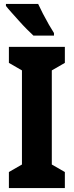

<svg xmlns="http://www.w3.org/2000/svg" viewBox="-20 -951 373 971"><path d="M308 0H25V-81L91 -119V-595L25 -633V-714H308V-633L242 -595V-119L308 -81ZM173 -931Q182 -911 197 -882Q212 -853 227.5 -826Q243 -799 253 -784V-771H149Q136 -783 116.5 -802.5Q97 -822 76.5 -845Q56 -868 38 -888Q20 -908 10 -921V-931Z"/></svg>

Font: Noto Sans Gujarati ExtraCondensed ExtraBold
Style: Regular
Weight: 800
Width: 2
Designer: Jelle Bosma - Monotype Design Team, Universal Thirst
Foundry: Monotype Imaging Inc.
Version: Version 2.106; ttfautohint (v1.8.4.7-5d5b)